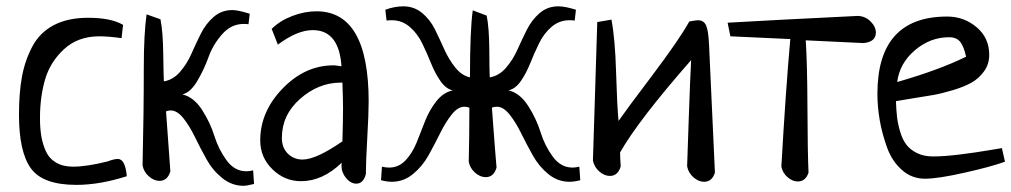

<svg xmlns="http://www.w3.org/2000/svg" viewBox="-20 -563 3197 607"><path d="M369.1 -484.4 364.3 -442.4Q323.2 -448.2 293.9 -448.2Q226.6 -448.2 182.6 -407.7Q138.7 -367.2 122.6 -312Q106.4 -256.8 106.4 -189.5Q106.4 -158.2 110.4 -133.8Q114.3 -109.4 124.5 -85.9Q134.8 -62.5 156.7 -49.3Q178.7 -36.1 210.9 -36.1Q253.9 -36.1 320.3 -52.7Q340.8 -60.5 352.5 -60.5Q376 -60.5 380.9 -5.9Q294.9 21.5 221.7 21.5Q115.2 21.5 77.6 -30.8Q40 -83 40 -200.2Q40 -268.6 49.3 -319.8Q58.6 -371.1 82 -415.5Q105.5 -460 149.9 -483.4Q194.3 -506.8 258.8 -506.8Q331.1 -506.8 369.1 -484.4Z M780.3 -24.4 783.2 18.6Q759.8 24.4 750 24.4Q712.9 24.4 682.6 0Q652.3 -24.4 632.8 -59.6Q613.3 -94.7 596.2 -129.9Q579.1 -165 559.6 -189.5Q540 -213.9 519.5 -213.9Q511.7 -213.9 504.9 -210.9Q508.8 -152.3 518.6 -21.5Q509.8 8.8 484.4 8.8Q466.8 8.8 450.7 -5.4Q434.6 -19.5 430.7 -40Q434.6 -204.1 434.6 -348.6Q434.6 -455.1 443.4 -517.6L487.3 -502Q495.1 -463.9 496.1 -393.1Q497.1 -322.3 498 -305.7Q527.3 -310.5 549.3 -335.9Q571.3 -361.3 585.4 -393.6Q599.6 -425.8 615.2 -457Q630.9 -488.3 655.8 -509.8Q680.7 -531.2 714.8 -531.2Q732.4 -531.2 769.5 -519.5L765.6 -486.3Q759.8 -487.3 750 -487.3Q710.9 -487.3 682.1 -454.6Q653.3 -421.9 639.2 -382.3Q625 -342.8 603.5 -306.6Q582 -270.5 556.6 -264.6Q592.8 -255.9 618.7 -215.8Q644.5 -175.8 657.7 -133.3Q670.9 -90.8 696.3 -56.2Q721.7 -21.5 758.8 -21.5Q768.6 -21.5 780.3 -24.4Z M858.4 -421.9 838.9 -471.7Q864.3 -497.1 903.3 -512.2Q942.4 -527.3 980.5 -527.3Q1145.5 -527.3 1145.5 -242.2Q1145.5 -203.1 1141.1 -127Q1136.7 -50.8 1136.7 -12.7Q1128.9 17.6 1106.4 17.6Q1088.9 17.6 1074.2 0Q1059.6 -17.6 1059.6 -39.1Q1059.6 -45.9 1060.5 -48.8Q1000 9.8 931.6 9.8Q879.9 9.8 841.3 -27.8Q802.7 -65.4 802.7 -119.1Q802.7 -210 873.5 -283.2Q944.3 -356.4 1034.2 -356.4Q1038.1 -356.4 1042 -356Q1045.9 -355.5 1051.3 -354.5Q1056.6 -353.5 1059.6 -353.5Q1051.8 -467.8 968.8 -467.8Q919.9 -467.8 858.4 -421.9ZM1062.5 -116.2Q1064.5 -184.6 1064.5 -219.7Q1064.5 -249 1062.5 -301.8H1054.7Q985.4 -300.8 928.2 -250Q871.1 -199.2 871.1 -127Q871.1 -95.7 890.1 -77.1Q909.2 -58.6 936.5 -58.6Q979.5 -58.6 1062.5 -116.2Z M1465.8 -318.4Q1465.8 -467.8 1474.6 -530.3L1518.6 -513.7Q1526.4 -475.6 1526.9 -406.2Q1527.3 -336.9 1528.3 -318.4Q1557.6 -323.2 1579.6 -348.6Q1601.6 -374 1615.7 -405.8Q1629.9 -437.5 1645.5 -468.8Q1661.1 -500 1686 -521.5Q1710.9 -543 1745.1 -543Q1766.6 -543 1800.8 -532.2L1796.9 -498Q1791 -499 1780.3 -499Q1748 -499 1723.6 -478Q1699.2 -457 1684.1 -425.8Q1668.9 -394.5 1656.2 -362.8Q1643.6 -331.1 1626.5 -306.6Q1609.4 -282.2 1587.9 -277.3Q1624 -268.6 1649.9 -228Q1675.8 -187.5 1689 -145Q1702.1 -102.5 1727.5 -67.9Q1752.9 -33.2 1790 -33.2Q1799.8 -33.2 1811.5 -36.1L1814.5 6.8Q1794.9 11.7 1780.3 11.7Q1743.2 11.7 1713.4 -12.7Q1683.6 -37.1 1664.1 -72.3Q1644.5 -107.4 1627.4 -142.1Q1610.4 -176.8 1590.8 -201.2Q1571.3 -225.6 1550.8 -225.6Q1542 -225.6 1535.2 -222.7Q1537.1 -194.3 1539.6 -162.6Q1542 -130.9 1544.9 -92.8Q1547.9 -54.7 1549.8 -33.2Q1541 -2.9 1515.6 -2.9Q1498 -2.9 1481.9 -17.1Q1465.8 -31.2 1461.9 -51.8Q1463.9 -133.8 1463.9 -222.7Q1456.1 -225.6 1448.2 -225.6Q1427.7 -225.6 1408.2 -201.2Q1388.7 -176.8 1371.6 -142.1Q1354.5 -107.4 1335 -72.3Q1315.4 -37.1 1285.6 -12.7Q1255.9 11.7 1218.8 11.7Q1204.1 11.7 1184.6 6.8L1187.5 -36.1Q1199.2 -33.2 1210 -33.2Q1240.2 -33.2 1261.7 -55.7Q1283.2 -78.1 1296.9 -111.8Q1310.5 -145.5 1323.7 -179.7Q1336.9 -213.9 1358.9 -242.2Q1380.9 -270.5 1411.1 -277.3Q1389.6 -282.2 1372.6 -306.6Q1355.5 -331.1 1342.8 -362.8Q1330.1 -394.5 1314.9 -425.8Q1299.8 -457 1275.4 -478Q1251 -499 1218.8 -499Q1208 -499 1202.1 -498L1198.2 -532.2Q1227.5 -543 1254.9 -543Q1289.1 -543 1314.5 -522Q1339.8 -501 1355 -470.2Q1370.1 -439.5 1384.3 -407.7Q1398.4 -376 1418.9 -350.1Q1439.5 -324.2 1465.8 -318.4Z M1940.4 -81.1Q1940.4 -64.5 1942.4 -37.1Q1933.6 -6.8 1908.2 -6.8Q1890.6 -6.8 1874.5 -21Q1858.4 -35.2 1854.5 -55.7Q1857.4 -134.8 1861.8 -287.1Q1866.2 -439.5 1868.2 -493.2L1913.1 -501Q1924.8 -438.5 1927.7 -335Q1930.7 -231.4 1935.5 -180.7Q1954.1 -208 2041 -323.2Q2127.9 -438.5 2159.2 -495.1Q2180.7 -499 2186.5 -499Q2205.1 -499 2212.4 -482.4Q2219.7 -465.8 2221.7 -419.9L2240.2 -17.6Q2231.4 11.7 2206.1 11.7Q2188.5 11.7 2172.4 -2.4Q2156.2 -16.6 2152.3 -37.1Q2153.3 -69.3 2157.7 -194.8Q2162.1 -320.3 2165 -373Q1998 -182.6 1940.4 -81.1Z M2289.1 -448.2 2280.3 -491.2Q2411.1 -499 2692.4 -512.7Q2715.8 -511.7 2732.4 -495.1Q2749 -478.5 2749 -460Q2749 -430.7 2710 -426.8L2527.3 -435.5Q2532.2 -362.3 2532.7 -222.2Q2533.2 -82 2536.1 -17.6Q2527.3 10.7 2502 10.7Q2485.4 10.7 2469.7 -2.9Q2454.1 -16.6 2450.2 -36.1Q2463.9 -276.4 2478.5 -439.5Z M3147.5 -94.7 3157.2 -51.8Q3114.3 -36.1 3029.8 -17.1Q2945.3 2 2904.3 2Q2862.3 2 2831.1 -25.9Q2799.8 -53.7 2784.2 -97.2Q2768.6 -140.6 2761.2 -183.1Q2753.9 -225.6 2753.9 -266.6Q2753.9 -510.7 2974.6 -510.7Q3027.3 -510.7 3067.4 -477.1Q3107.4 -443.4 3107.4 -389.6Q3107.4 -360.4 3091.3 -337.9Q3075.2 -315.4 3052.2 -302.2Q3029.3 -289.1 2993.7 -278.3Q2958 -267.6 2930.7 -262.7Q2903.3 -257.8 2865.2 -252Q2827.1 -246.1 2812.5 -243.2Q2813.5 -214.8 2815.9 -193.4Q2818.4 -171.9 2825.7 -147Q2833 -122.1 2845.2 -106Q2857.4 -89.8 2878.9 -79.1Q2900.4 -68.4 2929.7 -68.4Q2964.8 -68.4 3015.6 -74.7Q3066.4 -81.1 3106 -87.9Q3145.5 -94.7 3147.5 -94.7ZM2816.4 -303.7Q2949.2 -341.8 3034.2 -383.8Q3027.3 -416 3015.6 -430.7Q3003.9 -445.3 2980.5 -445.3Q2920.9 -445.3 2872.6 -404.3Q2824.2 -363.3 2816.4 -303.7Z"/></svg>

Font: Neucha
Style: Regular
Weight: 400
Designer: Jovanny Lemonad
Foundry: Jovanny Lemonad
Version: Version 001.001